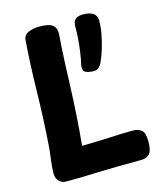

<svg xmlns="http://www.w3.org/2000/svg" viewBox="-116 -864 816 956"><g transform="rotate(-15 292.5 -386.0)"><path d="M92.8 -727Q94.8 -753.4 119.3 -764.2Q143.8 -775 177.1 -775Q227.4 -775 245.6 -759.1Q263.8 -743.1 261.8 -712.6Q255.8 -640.4 253.2 -574.6Q250.6 -508.7 248.1 -442.2Q245.6 -375.8 241.1 -303.6Q236.6 -231.3 228.6 -146.3Q276.6 -147.3 311.8 -148.3Q347 -149.3 375.6 -150.8Q404.2 -152.3 431.6 -153.3Q459 -154.3 491.6 -154.3Q520.4 -154.3 536.8 -140.3Q553.2 -126.3 553.2 -83.6Q553.2 -34.3 537.6 -18.2Q522 -2 493.1 -2Q423.7 -2 369 -1Q314.3 0 268.8 1.5Q223.3 3 184.1 4Q144.9 5 105.9 5Q83.9 5 69.7 -10.5Q55.6 -26 55.6 -48Q55.6 -71 58.1 -96.5Q60.6 -122 64.1 -146.5Q67.6 -171 68.6 -192Q78.6 -333 81.1 -470.3Q83.6 -607.7 92.8 -727ZM355.2 -493.2Q332.4 -497.8 329 -511.2Q325.6 -524.7 328.9 -538.9Q336.1 -568.8 340.5 -602Q344.9 -635.2 347.4 -667.4Q349.9 -699.6 349.3 -725.4Q348.8 -752.7 361.1 -764.9Q373.4 -777.2 401.8 -777.2Q435.6 -777.2 454 -764.8Q472.4 -752.4 472.2 -724.4Q472.2 -692.7 465.2 -656.3Q458.2 -619.9 447.8 -585.9Q437.4 -552 426.2 -527.2Q417.6 -507.4 403.9 -496.8Q390.3 -486.1 355.2 -493.2Z"/></g></svg>

Font: Playpen Sans Thai
Style: Regular
Weight: 400
Designer: Sirin Gunkloy, Laura Meseguer, Veronika Burian, José Scaglione
Foundry: TypeTogether
Version: Version 2.000